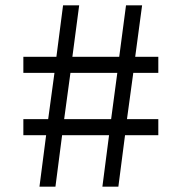

<svg xmlns="http://www.w3.org/2000/svg" viewBox="-20 -701 704 721"><path d="M128.2 0 153.2 -193.2H67.7V-253.6H160.9L184.5 -427.3H67.7V-487.7H191.8L216.8 -680.9H277.3L251.8 -487.7H427.7L453.2 -680.9H513.6L487.7 -487.7H574.5V-427.3H480.5L456.8 -253.6H574.5V-193.2H449.5L424.5 0H364.5L389.5 -193.2H213.2L188.2 0ZM220.9 -253.6H397.3L420.5 -427.3H244.5Z"/></svg>

Font: Spartan Med
Style: Regular
Weight: 500
Designer: Matt Bailey, Mirko Velimirovic
Foundry: Matt Bailey
Version: Version 1.005